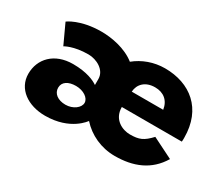

<svg xmlns="http://www.w3.org/2000/svg" viewBox="-95 -772 1203 1031"><g transform="rotate(30 506.0 -256.5)"><path d="M233.5 -151C233.5 -187 265.5 -207 312.5 -207C359.5 -207 397.5 -181 397.5 -151C397.5 -121 359.5 -91 312.5 -91C265.5 -91 233.5 -115 233.5 -151ZM586.5 -330C589.5 -377 623.5 -413 684.5 -413C736.5 -413 773.5 -384 781.5 -330ZM146.5 -357C146.5 -357 193.5 -387 285.5 -387C336.5 -387 397.5 -355 397.5 -299V-262C374.5 -278 325.5 -301 240.5 -301C124.5 -301 57.5 -228 57.5 -136C57.5 -43 140.5 15 247.5 15C404.5 15 466.5 -79 466.5 -79C518.5 -21 594.5 15 679.5 15C793.5 15 887.5 -22 945.5 -119L817.5 -183C774.5 -137 749.5 -126 692.5 -126C647.5 -126 581.5 -153 581.5 -232H953.5C954.5 -238 954.5 -249 954.5 -256C954.5 -436 835.5 -528 679.5 -528C610.5 -528 546.5 -504 497.5 -464C435.5 -513 347.5 -528 285.5 -528C154.5 -528 90.5 -478 90.5 -478Z"/></g></svg>

Font: Sztylet
Style: Bd
Weight: 700
Foundry: Cannot Into Space Fonts, PlusOne Fonts
Version: Version 0.12